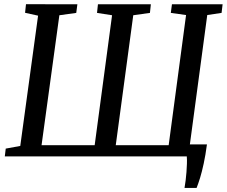

<svg xmlns="http://www.w3.org/2000/svg" viewBox="-20 -764 1108 938"><path d="M881.5 154Q884.5 136.5 887 116.8Q889.5 97 891 76.5Q892.5 56 893.2 36.5Q894 17 892.5 0L839.5 -58.5H991Q984 -5.5 975.2 35Q966.5 75.5 957.5 104.8Q948.5 134 940.5 154ZM3.5 0 8 -38 79 -51 166 -687.5 102.5 -701.5 107 -743.5 358 -743 352.5 -701 270 -689.5 183 -54.5H442.5L527.5 -689.5L454 -701L458.5 -743H717L712.5 -701L631 -689.5L545.5 -54.5H804L889 -690.5L814.5 -701L820 -743H1067.5L1062.5 -701L992.5 -690.5L907 -54L980.5 -37.5L976 0Z"/></svg>

Font: Merriweather 28pt
Style: Italic
Weight: 400
Italic angle: -7.8°
Version: Version 2.101